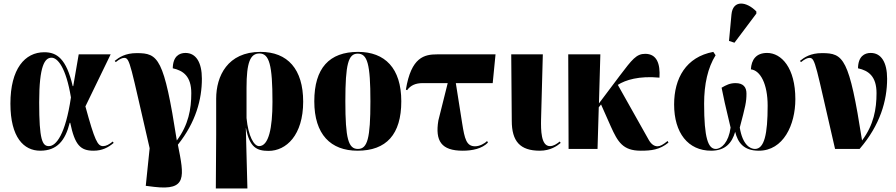

<svg xmlns="http://www.w3.org/2000/svg" viewBox="-20 -844 5078 1088"><path d="M208 10C303 10 350 -47 375 -148H378C404 -23 435 10 510 10C559 10 593 -8 624 -34L619 -42C598 -25 581 -16 564 -16C533 -16 517 -47 464 -241L607 -536H426L395 -356H392C356 -512 302 -548 231 -548C121 -548 39 -454 39 -257C39 -65 115 10 208 10ZM257 -16C220 -16 202 -50 202 -264C202 -473 234 -517 272 -517C307 -517 354 -461 382 -292C351 -82 298 -16 257 -16Z M854 215C1041 237 1024 157 988 -24C1090 -152 1124 -281 1124 -398C1124 -490 1091 -544 1031 -544C996 -544 960 -525 959 -457C1019 -444 1064 -411 1064 -316C1064 -226 1048 -136 982 -48C909 -516 877 -543 755 -543C689 -543 655 -519 630 -499L636 -492C658 -510 673 -516 684 -516C717 -516 718 -478 828 -4L806 209Z M1203 224H1382L1373 -118H1374C1394 -8 1436 11 1502 11C1602 11 1698 -78 1698 -268C1698 -452 1610 -550 1456 -550C1269 -550 1205 -412 1205 -285V-82ZM1448 -16C1419 -16 1387 -72 1377 -175V-347C1377 -490 1398 -541 1450 -541C1506 -541 1524 -476 1524 -267C1524 -119 1503 -16 1448 -16Z M2006 10C2169 10 2254 -82 2254 -270C2254 -458 2161 -550 2009 -550C1846 -550 1761 -458 1761 -270C1761 -82 1854 10 2006 10ZM2008 0C1954 0 1937 -58 1937 -270C1937 -482 1954 -540 2007 -540C2062 -540 2079 -482 2079 -270C2079 -58 2062 0 2008 0Z M2287 -333C2307 -361 2336 -373 2375 -373H2517L2464 -161C2445 -45 2481 10 2602 10C2656 10 2711 -1 2745 -36L2740 -45C2727 -31 2698 -15 2672 -15C2623 -15 2613 -57 2599 -145L2563 -373H2772L2788 -536H2458C2385 -536 2310 -521 2280 -336Z M3039 10C3099 10 3137 -17 3157 -34L3152 -42C3134 -28 3117 -16 3096 -16C3045 -16 3045 -109 3046 -166L3056 -536H2877L2880 -160C2880 -43 2927 10 3039 10Z M3202 0H3366L3373 -236L3386 -252L3441 -128C3481 -39 3510 10 3611 10C3670 10 3718 5 3768 -36L3763 -45C3737 -24 3721 -15 3706 -15C3688 -15 3671 -26 3657 -50L3481 -363C3524 -391 3602 -415 3717 -404C3722 -483 3702 -539 3636 -539C3586 -539 3562 -507 3492 -415L3374 -258L3382 -536H3200Z M4142 -602 4266 -767V-779C4211 -836 4133 -847 4125 -762L4111 -612ZM4010 10C4091 10 4128 -35 4146 -97C4161 -36 4194 10 4280 10C4419 10 4487 -136 4487 -282C4487 -460 4408 -544 4327 -544C4264 -544 4238 -505 4235 -451C4289 -445 4330 -368 4330 -245C4330 -83 4311 0 4258 0C4231 0 4188 -23 4172 -121C4204 -242 4210 -266 4210 -314C4210 -350 4192 -373 4148 -373C4116 -373 4095 -362 4069 -347C4078 -301 4091 -240 4120 -121C4109 -37 4068 0 4036 0C3993 0 3970 -61 3970 -256C3970 -368 3991 -460 4035 -531L4022 -550C3867 -521 3800 -400 3800 -252C3800 -91 3879 10 4010 10Z M4712 0H4851C4968 -136 5007 -274 5007 -398C5007 -490 4974 -544 4914 -544C4879 -544 4843 -525 4842 -457C4902 -444 4947 -411 4947 -316C4947 -226 4931 -136 4865 -48C4792 -516 4760 -543 4638 -543C4572 -543 4538 -519 4513 -499L4519 -492C4541 -510 4556 -516 4567 -516C4601 -516 4601 -478 4712 0Z"/></svg>

Font: Noto Serif Display Condensed Black
Style: Regular
Weight: 900
Width: 3
Designer: Monotype Design Team
Foundry: Monotype Imaging Inc.
Version: Version 2.009